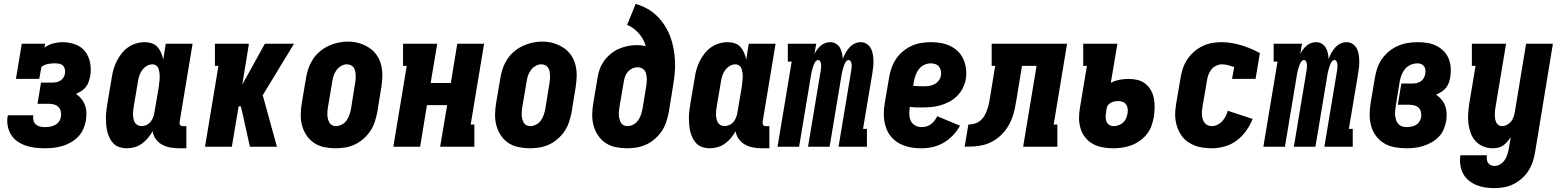

<svg xmlns="http://www.w3.org/2000/svg" viewBox="-20 -755 8040 988"><path d="M210 8Q185 8 160 5Q135 2 112 -6Q89 -14 69.5 -27.5Q50 -41 37.5 -61Q25 -81 20 -105.5Q15 -130 19 -155Q20 -156 20 -158Q20 -160 21 -162H151Q151 -161 151 -160.5Q151 -160 151 -159Q149 -147 152.5 -134.5Q156 -122 164.5 -114.5Q173 -107 185 -104Q197 -101 210 -101Q225 -101 237 -103Q249 -105 261.5 -111Q274 -117 282.5 -128.5Q291 -140 293 -153Q296 -167 293 -181Q290 -195 280.5 -204.5Q271 -214 257.5 -217.5Q244 -221 230 -221H173L191 -330H248Q259 -330 270 -332Q281 -334 290.5 -340Q300 -346 306.5 -356Q313 -366 314 -376Q316 -387 314 -398Q312 -409 305 -416.5Q298 -424 287 -426.5Q276 -429 265 -429Q256 -429 246.5 -428.5Q237 -428 227.5 -426Q218 -424 209 -420.5Q200 -417 193 -410L182 -349H62L92 -530H212L209 -510Q229 -525 253.5 -531.5Q278 -538 301 -538Q335 -538 367 -526.5Q399 -515 418.5 -489.5Q438 -464 444 -430.5Q450 -397 444 -363Q441 -348 436 -333.5Q431 -319 421.5 -307Q412 -295 398.5 -286.5Q385 -278 371 -272Q387 -261 399 -246Q411 -231 417.5 -213Q424 -195 424.5 -175Q425 -155 422 -135Q418 -112 408.5 -90.5Q399 -69 382 -51.5Q365 -34 344 -22Q323 -10 300.5 -3.5Q278 3 255.5 5.5Q233 8 210 8Z M632 8Q613 8 595.5 2.5Q578 -3 565.5 -15Q553 -27 545 -43Q537 -59 532.5 -76.5Q528 -94 526.5 -112.5Q525 -131 525 -149.5Q525 -168 527.5 -187Q530 -206 533 -225L555 -355Q558 -376 564 -397.5Q570 -419 580.5 -440Q591 -461 605.5 -479.5Q620 -498 639 -511.5Q658 -525 680.5 -531.5Q703 -538 725 -538Q744 -538 761.5 -532Q779 -526 790.5 -513Q802 -500 809 -483.5Q816 -467 820 -449L833 -530H971L904 -126Q904 -122 904.5 -118Q905 -114 907.5 -111Q910 -108 913.5 -107Q917 -106 921 -106H939V8H903Q879 8 856.5 4Q834 0 814.5 -10.5Q795 -21 782 -39Q769 -57 765 -80Q755 -61 741 -44.5Q727 -28 709.5 -15.5Q692 -3 672 2.5Q652 8 632 8ZM708 -106Q721 -106 734 -112Q747 -118 755.5 -129Q764 -140 768.5 -152.5Q773 -165 775 -178L797 -308Q798 -317 799 -325.5Q800 -334 801 -343Q802 -352 802 -360.5Q802 -369 801 -377.5Q800 -386 798 -394Q796 -402 792 -409Q788 -416 780.5 -420Q773 -424 765 -424Q749 -424 735 -415.5Q721 -407 711.5 -394Q702 -381 697 -366Q692 -351 690 -336L668 -206Q666 -195 665 -184.5Q664 -174 664.5 -163.5Q665 -153 667 -143Q669 -133 674 -124.5Q679 -116 688.5 -111Q698 -106 708 -106Z M1035 0 1104 -416H1086V-530H1261L1227 -322H1228L1343 -530H1493L1332 -265L1405 0H1266L1223 -193L1219 -208H1208L1173 0Z M1706 8Q1677 8 1648 2Q1619 -4 1596 -19.5Q1573 -35 1557.5 -58Q1542 -81 1534.5 -108.5Q1527 -136 1527.5 -165.5Q1528 -195 1533 -225L1555 -355Q1559 -380 1567.5 -404Q1576 -428 1590.5 -450.5Q1605 -473 1626 -490.5Q1647 -508 1671 -519Q1695 -530 1720 -535.5Q1745 -541 1770 -541Q1800 -541 1827.5 -533Q1855 -525 1878.5 -510Q1902 -495 1918 -472Q1934 -449 1941 -421.5Q1948 -394 1947.5 -364.5Q1947 -335 1942 -305L1921 -175Q1916 -151 1908 -126.5Q1900 -102 1885 -80Q1870 -58 1849.5 -40Q1829 -22 1805 -11Q1781 0 1756 4Q1731 8 1706 8ZM1709 -106Q1724 -106 1739 -114Q1754 -122 1763.5 -135.5Q1773 -149 1778 -164Q1783 -179 1786 -194L1807 -324Q1809 -335 1810 -346Q1811 -357 1810.5 -367.5Q1810 -378 1808 -388Q1806 -398 1800.5 -406.5Q1795 -415 1785.5 -419.5Q1776 -424 1765 -424Q1750 -424 1735.5 -415.5Q1721 -407 1711.5 -394Q1702 -381 1697 -366Q1692 -351 1690 -336L1668 -206Q1666 -195 1665 -184.5Q1664 -174 1664.5 -163.5Q1665 -153 1667.5 -143Q1670 -133 1675 -124Q1680 -115 1689 -110.5Q1698 -106 1709 -106Z M2004 0 2073 -416H2054V-530H2230L2196 -328H2300L2333 -530H2471L2402 -114H2421V0H2245L2281 -214H2177L2142 0Z M2706 8Q2677 8 2648 2Q2619 -4 2596 -19.5Q2573 -35 2557.5 -58Q2542 -81 2534.5 -108.5Q2527 -136 2527.5 -165.5Q2528 -195 2533 -225L2555 -355Q2559 -380 2567.5 -404Q2576 -428 2590.5 -450.5Q2605 -473 2626 -490.5Q2647 -508 2671 -519Q2695 -530 2720 -535.5Q2745 -541 2770 -541Q2800 -541 2827.5 -533Q2855 -525 2878.5 -510Q2902 -495 2918 -472Q2934 -449 2941 -421.5Q2948 -394 2947.5 -364.5Q2947 -335 2942 -305L2921 -175Q2916 -151 2908 -126.5Q2900 -102 2885 -80Q2870 -58 2849.5 -40Q2829 -22 2805 -11Q2781 0 2756 4Q2731 8 2706 8ZM2709 -106Q2724 -106 2739 -114Q2754 -122 2763.5 -135.5Q2773 -149 2778 -164Q2783 -179 2786 -194L2807 -324Q2809 -335 2810 -346Q2811 -357 2810.5 -367.5Q2810 -378 2808 -388Q2806 -398 2800.5 -406.5Q2795 -415 2785.5 -419.5Q2776 -424 2765 -424Q2750 -424 2735.5 -415.5Q2721 -407 2711.5 -394Q2702 -381 2697 -366Q2692 -351 2690 -336L2668 -206Q2666 -195 2665 -184.5Q2664 -174 2664.5 -163.5Q2665 -153 2667.5 -143Q2670 -133 2675 -124Q2680 -115 2689 -110.5Q2698 -106 2709 -106Z M3206 8Q3177 8 3148 2Q3119 -4 3096 -19.5Q3073 -35 3057.5 -58Q3042 -81 3034.5 -108.5Q3027 -136 3027.5 -165.5Q3028 -195 3033 -225L3055 -355Q3058 -378 3066.5 -400.5Q3075 -423 3089.5 -443Q3104 -463 3124 -479Q3144 -495 3166.5 -504.5Q3189 -514 3212 -518.5Q3235 -523 3259 -523Q3270 -523 3281.5 -521.5Q3293 -520 3303 -517Q3298 -536 3289 -552.5Q3280 -569 3267.5 -583Q3255 -597 3240 -608.5Q3225 -620 3207 -627L3251 -735Q3282 -726 3310 -710.5Q3338 -695 3360.5 -673Q3383 -651 3400 -624.5Q3417 -598 3428.5 -568Q3440 -538 3446 -505.5Q3452 -473 3453.5 -440Q3455 -407 3451.5 -373Q3448 -339 3442 -305L3421 -175Q3416 -151 3408 -126.5Q3400 -102 3385 -80Q3370 -58 3349.5 -40Q3329 -22 3305 -11Q3281 0 3256 4Q3231 8 3206 8ZM3209 -106Q3224 -106 3239 -114Q3254 -122 3263.5 -135.5Q3273 -149 3278 -164Q3283 -179 3286 -194L3306 -315Q3307 -325 3308 -335.5Q3309 -346 3308 -356Q3307 -366 3304.5 -376Q3302 -386 3296 -393.5Q3290 -401 3280.5 -405Q3271 -409 3261 -409Q3247 -409 3234 -403Q3221 -397 3211.5 -386.5Q3202 -376 3197 -362.5Q3192 -349 3190 -336L3168 -206Q3166 -195 3165 -184.5Q3164 -174 3164.5 -163.5Q3165 -153 3167.5 -143Q3170 -133 3175 -124Q3180 -115 3189 -110.5Q3198 -106 3209 -106Z M3632 8Q3613 8 3595.5 2.5Q3578 -3 3565.5 -15Q3553 -27 3545 -43Q3537 -59 3532.5 -76.5Q3528 -94 3526.5 -112.5Q3525 -131 3525 -149.5Q3525 -168 3527.5 -187Q3530 -206 3533 -225L3555 -355Q3558 -376 3564 -397.5Q3570 -419 3580.5 -440Q3591 -461 3605.5 -479.5Q3620 -498 3639 -511.5Q3658 -525 3680.5 -531.5Q3703 -538 3725 -538Q3744 -538 3761.5 -532Q3779 -526 3790.5 -513Q3802 -500 3809 -483.5Q3816 -467 3820 -449L3833 -530H3971L3904 -126Q3904 -122 3904.5 -118Q3905 -114 3907.5 -111Q3910 -108 3913.5 -107Q3917 -106 3921 -106H3939V8H3903Q3879 8 3856.5 4Q3834 0 3814.5 -10.5Q3795 -21 3782 -39Q3769 -57 3765 -80Q3755 -61 3741 -44.5Q3727 -28 3709.5 -15.5Q3692 -3 3672 2.5Q3652 8 3632 8ZM3708 -106Q3721 -106 3734 -112Q3747 -118 3755.5 -129Q3764 -140 3768.5 -152.5Q3773 -165 3775 -178L3797 -308Q3798 -317 3799 -325.5Q3800 -334 3801 -343Q3802 -352 3802 -360.5Q3802 -369 3801 -377.5Q3800 -386 3798 -394Q3796 -402 3792 -409Q3788 -416 3780.5 -420Q3773 -424 3765 -424Q3749 -424 3735 -415.5Q3721 -407 3711.5 -394Q3702 -381 3697 -366Q3692 -351 3690 -336L3668 -206Q3666 -195 3665 -184.5Q3664 -174 3664.5 -163.5Q3665 -153 3667 -143Q3669 -133 3674 -124.5Q3679 -116 3688.5 -111Q3698 -106 3708 -106Z M3981 0 4054 -438H4034V-530H4180L4171 -477Q4177 -489 4185 -500Q4193 -511 4203.5 -520Q4214 -529 4226.5 -533.5Q4239 -538 4252 -538Q4268 -538 4281 -530.5Q4294 -523 4301.5 -510.5Q4309 -498 4312.5 -483Q4316 -468 4317 -452Q4323 -468 4331 -482.5Q4339 -497 4350.5 -510Q4362 -523 4377.5 -530.5Q4393 -538 4409 -538Q4426 -538 4439.5 -529.5Q4453 -521 4460.5 -507.5Q4468 -494 4471 -478Q4474 -462 4474.5 -445.5Q4475 -429 4473.5 -412Q4472 -395 4469 -378L4421 -92H4441V0H4295L4361 -396Q4362 -404 4362.5 -411.5Q4363 -419 4362 -426Q4361 -433 4357.5 -439.5Q4354 -446 4347 -446Q4339 -446 4333.5 -438.5Q4328 -431 4325 -423Q4322 -415 4319.5 -407Q4317 -399 4315 -391Q4313 -383 4311.5 -375.5Q4310 -368 4309 -360L4249 0H4138L4204 -396Q4205 -404 4205.5 -411.5Q4206 -419 4205 -426Q4204 -433 4200.5 -439.5Q4197 -446 4190 -446Q4182 -446 4176.5 -438.5Q4171 -431 4168 -423Q4165 -415 4162.5 -407Q4160 -399 4158 -391Q4156 -383 4154.5 -375.5Q4153 -368 4152 -360L4092 0Z M4722 8Q4699 8 4676.5 5Q4654 2 4633 -5.5Q4612 -13 4594.5 -25Q4577 -37 4563.5 -54Q4550 -71 4542 -91Q4534 -111 4530.5 -133.5Q4527 -156 4528 -179Q4529 -202 4533 -225L4555 -355Q4559 -380 4567.5 -404.5Q4576 -429 4590.5 -451Q4605 -473 4626 -490.5Q4647 -508 4671 -519Q4695 -530 4720.5 -534Q4746 -538 4771 -538Q4797 -538 4822.5 -533.5Q4848 -529 4870.5 -518Q4893 -507 4910.5 -489.5Q4928 -472 4938 -449Q4948 -426 4951 -400.5Q4954 -375 4950 -349Q4946 -325 4934.5 -302Q4923 -279 4905 -261Q4887 -243 4864 -231Q4841 -219 4817.5 -212.5Q4794 -206 4769.5 -204Q4745 -202 4722 -202Q4706 -202 4691 -202.5Q4676 -203 4662 -205Q4659 -187 4659 -168.5Q4659 -150 4666 -134.5Q4673 -119 4688.5 -110Q4704 -101 4722 -101Q4735 -101 4747.5 -104.5Q4760 -108 4770.5 -116Q4781 -124 4789 -134.5Q4797 -145 4803 -157L4920 -108Q4905 -81 4883.5 -58.5Q4862 -36 4835.5 -20.5Q4809 -5 4780 1.5Q4751 8 4722 8ZM4735 -311Q4748 -311 4762 -313Q4776 -315 4789 -322Q4802 -329 4811 -341Q4820 -353 4822 -367Q4824 -379 4821.5 -391Q4819 -403 4812 -412Q4805 -421 4793.5 -425Q4782 -429 4770 -429Q4753 -429 4736.5 -421.5Q4720 -414 4709 -400Q4698 -386 4692 -369.5Q4686 -353 4683 -337L4679 -313Q4693 -312 4707 -311.5Q4721 -311 4735 -311Z M4944 0 4963 -114Q4979 -114 4996 -119Q5013 -124 5026.5 -136Q5040 -148 5048 -163.5Q5056 -179 5061.5 -195.5Q5067 -212 5070 -228.5Q5073 -245 5076 -262V-263Q5076 -263 5076 -263Q5076 -263 5076 -263L5101 -416H5083V-530H5471L5402 -114H5421V0H5245L5314 -416H5239L5211 -245Q5207 -220 5202 -196Q5197 -172 5188 -147.5Q5179 -123 5165 -101Q5151 -79 5132 -60.5Q5113 -42 5090 -29Q5067 -16 5042.5 -9.5Q5018 -3 4993 -1.5Q4968 0 4944 0Z M5707 8Q5680 8 5653 3Q5626 -2 5603.5 -14.5Q5581 -27 5565 -47Q5549 -67 5541 -92Q5533 -117 5532.5 -144Q5532 -171 5537 -199L5573 -416H5554V-530H5730L5696 -329Q5718 -340 5741.5 -344.5Q5765 -349 5788 -349Q5812 -349 5834 -343.5Q5856 -338 5873.5 -324.5Q5891 -311 5902 -291.5Q5913 -272 5917.5 -249.5Q5922 -227 5921.5 -203.5Q5921 -180 5918 -157Q5914 -133 5906 -109.5Q5898 -86 5882.5 -66Q5867 -46 5846 -31Q5825 -16 5802 -7.5Q5779 1 5755 4.5Q5731 8 5707 8ZM5710 -106Q5723 -106 5736 -110.5Q5749 -115 5759 -124Q5769 -133 5774.5 -145.5Q5780 -158 5782 -171Q5784 -183 5783 -195Q5782 -207 5775.5 -216.5Q5769 -226 5758 -230.5Q5747 -235 5735 -235Q5726 -235 5716.5 -233.5Q5707 -232 5698.5 -227.5Q5690 -223 5683 -215.5Q5676 -208 5675 -199L5672 -180Q5670 -168 5669.5 -155Q5669 -142 5673 -131Q5677 -120 5687 -113Q5697 -106 5710 -106Z M6217 8Q6194 8 6171.5 5Q6149 2 6129 -5.5Q6109 -13 6091.5 -25.5Q6074 -38 6061.5 -55Q6049 -72 6041 -92Q6033 -112 6029.5 -134Q6026 -156 6027.5 -179Q6029 -202 6033 -225L6055 -355Q6059 -379 6067 -403Q6075 -427 6089.5 -449Q6104 -471 6124 -488.5Q6144 -506 6167.5 -517.5Q6191 -529 6215.5 -533.5Q6240 -538 6265 -538Q6293 -538 6319 -533.5Q6345 -529 6369.5 -521.5Q6394 -514 6417.5 -504Q6441 -494 6463 -482L6441 -349H6320L6331 -410Q6316 -415 6300 -419.5Q6284 -424 6268 -424Q6253 -424 6237.5 -416.5Q6222 -409 6212 -395.5Q6202 -382 6197 -366.5Q6192 -351 6190 -336L6168 -206Q6166 -195 6165 -184Q6164 -173 6165 -162Q6166 -151 6169.5 -140.5Q6173 -130 6179.5 -122Q6186 -114 6196 -110Q6206 -106 6217 -106Q6231 -106 6245 -113Q6259 -120 6269.5 -131.5Q6280 -143 6287 -156.5Q6294 -170 6298 -185L6426 -143Q6413 -111 6392.5 -82Q6372 -53 6344 -32Q6316 -11 6282.5 -1.5Q6249 8 6217 8Z M6481 0 6554 -438H6534V-530H6680L6671 -477Q6677 -489 6685 -500Q6693 -511 6703.5 -520Q6714 -529 6726.5 -533.5Q6739 -538 6752 -538Q6768 -538 6781 -530.5Q6794 -523 6801.5 -510.5Q6809 -498 6812.5 -483Q6816 -468 6817 -452Q6823 -468 6831 -482.5Q6839 -497 6850.5 -510Q6862 -523 6877.5 -530.5Q6893 -538 6909 -538Q6926 -538 6939.5 -529.5Q6953 -521 6960.5 -507.5Q6968 -494 6971 -478Q6974 -462 6974.5 -445.5Q6975 -429 6973.5 -412Q6972 -395 6969 -378L6921 -92H6941V0H6795L6861 -396Q6862 -404 6862.5 -411.5Q6863 -419 6862 -426Q6861 -433 6857.5 -439.5Q6854 -446 6847 -446Q6839 -446 6833.5 -438.5Q6828 -431 6825 -423Q6822 -415 6819.5 -407Q6817 -399 6815 -391Q6813 -383 6811.5 -375.5Q6810 -368 6809 -360L6749 0H6638L6704 -396Q6705 -404 6705.5 -411.5Q6706 -419 6705 -426Q6704 -433 6700.5 -439.5Q6697 -446 6690 -446Q6682 -446 6676.5 -438.5Q6671 -431 6668 -423Q6665 -415 6662.5 -407Q6660 -399 6658 -391Q6656 -383 6654.5 -375.5Q6653 -368 6652 -360L6592 0Z M7216 8Q7185 8 7156 2.5Q7127 -3 7102.5 -17.5Q7078 -32 7061 -55Q7044 -78 7036 -106Q7028 -134 7028 -164Q7028 -194 7033 -225L7055 -355Q7059 -380 7067.5 -405Q7076 -430 7091.5 -452Q7107 -474 7128.5 -491.5Q7150 -509 7175 -519.5Q7200 -530 7225.5 -534Q7251 -538 7276 -538Q7301 -538 7325.5 -534Q7350 -530 7371 -519.5Q7392 -509 7408.5 -492.5Q7425 -476 7434 -454.5Q7443 -433 7445 -408.5Q7447 -384 7443 -359Q7441 -345 7436 -330.5Q7431 -316 7421 -303.5Q7411 -291 7397.5 -282.5Q7384 -274 7370 -268Q7386 -257 7398 -242.5Q7410 -228 7416.5 -210.5Q7423 -193 7424 -173Q7425 -153 7422 -133Q7418 -111 7409 -89.5Q7400 -68 7383.5 -51Q7367 -34 7346.5 -22.5Q7326 -11 7304 -4Q7282 3 7260 5.5Q7238 8 7216 8ZM7218 -101Q7231 -101 7243 -103.5Q7255 -106 7266 -112Q7277 -118 7284 -129Q7291 -140 7293 -152Q7295 -165 7292 -178.5Q7289 -192 7279.5 -201Q7270 -210 7256.5 -213Q7243 -216 7230 -216H7173L7191 -325H7248Q7258 -325 7269.5 -327.5Q7281 -330 7290.5 -336Q7300 -342 7306 -352.5Q7312 -363 7314 -374Q7316 -384 7315 -394.5Q7314 -405 7308.5 -413Q7303 -421 7294 -425Q7285 -429 7274 -429Q7257 -429 7240 -422Q7223 -415 7211 -401Q7199 -387 7192.5 -370.5Q7186 -354 7183 -337L7162 -207Q7160 -195 7159 -182.5Q7158 -170 7159.5 -158.5Q7161 -147 7164.5 -136Q7168 -125 7176 -116.5Q7184 -108 7195 -104.5Q7206 -101 7218 -101Z M7671 213Q7646 213 7622 209.5Q7598 206 7576.5 197Q7555 188 7537 173Q7519 158 7508.5 137.5Q7498 117 7494.5 93Q7491 69 7495 44H7631Q7630 54 7631 64.5Q7632 75 7637 83Q7642 91 7651.5 95Q7661 99 7671 99Q7686 99 7700 90.5Q7714 82 7723 68.5Q7732 55 7736.5 40.5Q7741 26 7744 11L7754 -50Q7746 -37 7736.5 -26Q7727 -15 7715 -6.5Q7703 2 7689 5Q7675 8 7661 8Q7635 8 7611.5 -2Q7588 -12 7572 -30Q7556 -48 7547.5 -72Q7539 -96 7536 -121Q7533 -146 7535 -172Q7537 -198 7541 -225L7573 -416H7554V-530H7730L7676 -206Q7674 -196 7673 -185.5Q7672 -175 7672 -164.5Q7672 -154 7673.5 -144.5Q7675 -135 7679 -126Q7683 -117 7691 -111.5Q7699 -106 7709 -106Q7722 -106 7734.5 -112.5Q7747 -119 7755.5 -129.5Q7764 -140 7768.5 -153Q7773 -166 7775 -178L7833 -530H7971L7879 30Q7875 54 7867 78Q7859 102 7845 124Q7831 146 7811 163.5Q7791 181 7768 192.5Q7745 204 7720 208.5Q7695 213 7671 213Z"/></svg>

Font: Iosevka Slab Heavy
Style: Italic
Weight: 900
Italic angle: -9°
Monospace: yes
Designer: Belleve Invis
Foundry: Belleve Invis
Version: Version 11.1.0; ttfautohint (v1.8.3)